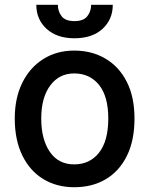

<svg xmlns="http://www.w3.org/2000/svg" viewBox="-20 -761 615 791"><path d="M286.2 10.3Q213.1 10.3 157.8 -23.6Q102.6 -57.5 71.7 -121.1Q40.8 -184.7 40.8 -272.7Q40.8 -357.6 72.1 -420.5Q103.3 -483.3 158.6 -517.9Q213.8 -552.6 285.5 -552.6Q358.3 -552.6 414.4 -519.5Q470.5 -486.5 502.3 -424Q534.1 -361.5 534.1 -272.7Q534.1 -182.2 502.8 -119Q471.6 -55.8 415.8 -22.7Q360.1 10.3 286.2 10.3ZM285.5 -83.8Q350.1 -83.8 388.1 -132.1Q426.1 -180.4 426.1 -272.7Q426.1 -364 388 -411.2Q349.8 -458.5 285.5 -458.5Q223.7 -458.5 186.8 -408.6Q149.9 -358.7 149.9 -272.7Q149.9 -187.1 185.2 -135.5Q220.5 -83.8 285.5 -83.8ZM355.5 -741.1H444.6Q444.6 -680.8 402.2 -642Q359.7 -603.3 286.6 -603.3Q214.5 -603.3 172.1 -642Q129.6 -680.8 129.6 -741.1H218.4Q218.4 -714.5 233.8 -694.2Q249.3 -674 286.6 -674Q323.9 -674 339.7 -694.2Q355.5 -714.5 355.5 -741.1Z"/></svg>

Font: Interface Medium
Style: Regular
Weight: 500
Designer: Rasmus Andersson
Foundry: rsms
Version: Version 1.8